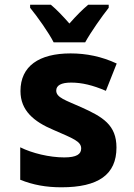

<svg xmlns="http://www.w3.org/2000/svg" viewBox="-20 -786 570 816"><path d="M208 -606H342C365 -648 412 -715 442 -753V-766H355C329 -744 306 -721 275 -686C246 -719 220 -746 196 -766H108V-753C139 -715 188 -646 208 -606ZM241 10C398 10 475 -44 475 -159C475 -255 417 -289 326 -330C259 -360 219 -371 219 -401C219 -423 240 -435 282 -435C328 -435 374 -424 430 -400L476 -516C412 -546 346 -559 280 -559C146 -559 67 -505 67 -399C67 -316 124 -269 207 -234C292 -197 325 -185 325 -155C325 -131 306 -117 253 -117C190 -117 116 -135 66 -160V-22C121 0 176 10 241 10Z"/></svg>

Font: Noto Sans Mono Condensed ExtraBold
Style: Regular
Weight: 800
Width: 3
Designer: Monotype Design Team
Foundry: Monotype Imaging Inc.
Version: Version 2.014